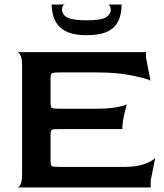

<svg xmlns="http://www.w3.org/2000/svg" viewBox="-20 -831 728 851"><path d="M57 0Q64 0 71 -14Q78 -28 78 -60V-540Q78 -572 71 -585.5Q64 -599 57 -600H627V-577L647 -474Q622 -485 559 -497.5Q496 -510 407 -510H245Q215 -510 209.5 -505.5Q204 -501 204 -480V-379Q204 -357 209.5 -353Q215 -349 244 -349H402Q460 -349 495.5 -355.5Q531 -362 542 -369Q538 -354 533 -334Q528 -314 525 -294Q522 -274 522 -259H244Q215 -259 209.5 -255.5Q204 -252 204 -229V-122Q204 -99 209 -95Q214 -91 244 -91H528Q586 -91 621.5 -104.5Q657 -118 668 -131L648 -31V0ZM364 -675Q316 -675 285.5 -686.5Q255 -698 238.5 -718Q222 -738 215.5 -762.5Q209 -787 209 -811H268Q264 -811 259.5 -806Q255 -801 255 -789Q255 -766 278 -753.5Q301 -741 364 -741Q427 -741 449 -754Q471 -767 471 -787Q471 -799 466.5 -805Q462 -811 458 -811H519Q519 -784 512.5 -759.5Q506 -735 489.5 -715.5Q473 -696 442.5 -685.5Q412 -675 364 -675Z"/></svg>

Font: Red Rose Medium
Style: Regular
Weight: 500
Designer: Jaikishan Patel
Version: Version 2.000